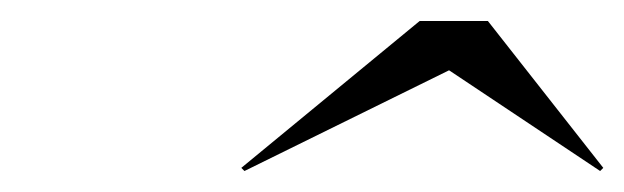

<svg xmlns="http://www.w3.org/2000/svg" viewBox="-20 -790 595 183"><path d="M408 -723 213 -627 210 -630 380 -770H445L555 -630L552 -627Z"/></svg>

Font: Bodoni* 72 Medium
Style: Italic
Weight: 500
Italic angle: -13°
Version: Version 1.002; ttfautohint (v0.97) -l 8 -r 50 -G 200 -x 14 -